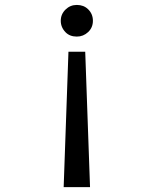

<svg xmlns="http://www.w3.org/2000/svg" viewBox="-20 -567 626 782"><path d="M293 -418Q264.2 -418 247.1 -435.5Q227.5 -455.6 227.5 -482.4Q227.5 -509.3 247.1 -528.3Q266.1 -546.9 293 -546.9Q320.8 -546.9 338.9 -529.3Q358.4 -510.3 358.4 -482.4Q358.4 -454.6 338.9 -436.3Q319.3 -418 293 -418ZM346.7 195.3H239.3L258.8 -356.4H327.1Z"/></svg>

Font: Consola Mono
Style: Book
Weight: 400
Monospace: yes
Version: Version 2.001